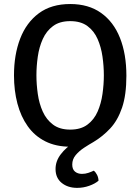

<svg xmlns="http://www.w3.org/2000/svg" viewBox="-20 -716 698 954"><path d="M49.5 -341.5Q49.5 -444 80.2 -524Q111 -604 173 -650Q235 -696 329 -696Q420 -696 482.2 -651.8Q544.5 -607.5 576.2 -527.5Q608 -447.5 608 -339.5Q608 -244 586.5 -181Q565 -118 527.8 -78Q490.5 -38 444.5 -10.5Q422.5 2 398 18Q373.5 34 356.2 54.5Q339 75 339 101.5Q339 125.5 352.8 136.8Q366.5 148 387.5 148Q404 148 419.2 142.8Q434.5 137.5 446 132Q455.5 139.5 462.2 152.8Q469 166 469.5 182Q452 197 423.2 207.2Q394.5 217.5 363.5 217.5Q317 217.5 286.5 192.8Q256 168 256 124Q256 84.5 281.8 50.8Q307.5 17 348 -8.5L361.5 12Q353.5 12.5 343.8 12.8Q334 13 330 13Q258 13 205 -13.8Q152 -40.5 117.8 -88.8Q83.5 -137 66.5 -201.5Q49.5 -266 49.5 -341.5ZM161 -342Q161 -296.5 167.8 -249Q174.5 -201.5 192.5 -161.5Q210.5 -121.5 243.5 -96.8Q276.5 -72 329 -72Q381.5 -72 414.5 -96.8Q447.5 -121.5 465 -161.5Q482.5 -201.5 489.2 -249Q496 -296.5 496 -342Q496 -387.5 489.2 -434.8Q482.5 -482 465 -522Q447.5 -562 414.5 -586.5Q381.5 -611 329 -611Q276.5 -611 243.5 -586.5Q210.5 -562 192.5 -522Q174.5 -482 167.8 -434.8Q161 -387.5 161 -342Z"/></svg>

Font: Signika Light
Style: Regular
Weight: 400
Version: Version 2.003;gftools[0.9.32]